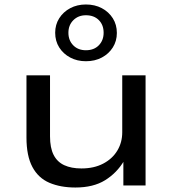

<svg xmlns="http://www.w3.org/2000/svg" viewBox="-20 -827 770 856"><path d="M316 9Q250 9 200.5 -12Q151 -33 124.5 -82.5Q98 -132 98 -214V-491H203V-219Q203 -168 219 -136.5Q235 -105 266.5 -90.5Q298 -76 343 -76Q399 -76 440 -97.5Q481 -119 503 -155.5Q525 -192 525 -237V-491H629V0H530V-110H533Q501 -56 448.5 -23.5Q396 9 316 9ZM363 -554Q324 -554 293 -570.5Q262 -587 244 -615.5Q226 -644 226 -681Q226 -717 244 -745.5Q262 -774 293 -790.5Q324 -807 363 -807Q403 -807 434 -790.5Q465 -774 483 -745.5Q501 -717 501 -680Q501 -644 483 -615.5Q465 -587 434 -570.5Q403 -554 363 -554ZM363 -603Q399 -603 420.5 -625Q442 -647 442 -681Q442 -716 420.5 -737.5Q399 -759 363 -759Q329 -759 307 -737Q285 -715 285 -681Q285 -647 306.5 -625Q328 -603 363 -603Z"/></svg>

Font: Nunito Sans 10pt Expanded Medium
Style: Regular
Weight: 500
Width: 7
Designer: Vernon Adams
Foundry: Vernon Adams
Version: Version 3.101;gftools[0.9.27]